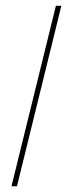

<svg xmlns="http://www.w3.org/2000/svg" viewBox="-20 -649 237 669"><path d="M193.8 -628.9 39.1 0H20L174.8 -628.9Z"/></svg>

Font: Sinkin Sans 100 Thin Italic
Style: Regular
Weight: 100
Italic angle: -112°
Designer: Keith Bates
Foundry: K-Type
Version: Sinkin Sans (version 1.0)  by Keith Bates   •   © 2014   www